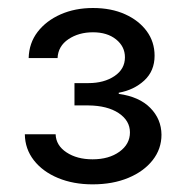

<svg xmlns="http://www.w3.org/2000/svg" viewBox="-20 -826 471 487"><path d="M214.8 -358.4Q166 -358.4 127.2 -374.5Q88.4 -390.6 65.9 -419.4Q43.5 -448.2 43 -485.4H121.1Q122.1 -457 148.7 -439.5Q175.3 -421.9 214.8 -421.9Q256.3 -421.9 283 -441.2Q309.6 -460.4 309.6 -490.2Q309.6 -520 281 -539.1Q252.4 -558.1 204.1 -558.6H168.9V-615.2H204.1Q244.1 -615.2 270.5 -633.1Q296.9 -650.9 296.9 -680.7Q296.9 -708 274.4 -726.1Q252 -744.1 215.8 -744.1Q179.7 -744.1 153.6 -726.6Q127.4 -709 126 -678.7H52.7Q53.7 -716.8 75.4 -745.1Q97.2 -773.4 133.8 -789.6Q170.4 -805.7 215.8 -805.7Q262.2 -805.7 297.4 -789.8Q332.5 -773.9 352.3 -746.8Q372.1 -719.7 372.1 -684.6Q372.1 -646 345.9 -621.8Q319.8 -597.7 281.2 -590.8V-587.9Q333.5 -580.6 361.3 -552.2Q389.2 -523.9 389.6 -484.4Q389.6 -448.2 367.2 -419.7Q344.7 -391.1 305.4 -374.8Q266.1 -358.4 214.8 -358.4Z"/></svg>

Font: Inter V
Style: Weight 400 Optical size 14.0
Weight: 400
Designer: Rasmus Andersson
Foundry: rsms
Version: Version 4.000;git-4fc901f